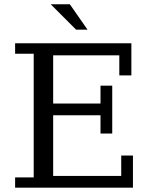

<svg xmlns="http://www.w3.org/2000/svg" viewBox="-20 -867 707 887"><path d="M49.8 0V-47.4H135.7V-618.7H49.8V-667H586.9V-518.6H531.2V-611.3H225.6V-388.7H444.3V-471.2H498.5V-250H444.3V-334.5H225.6V-54.2H540V-148.4H594.2V0ZM302.7 -847.2 384.3 -730H331.5L214.4 -847.2Z"/></svg>

Font: KhunPaOh
Style: Regular
Weight: 400
Designer: Khon Soe Zaw Thu
Version: Version 1.00 July 11, 2016, initial release